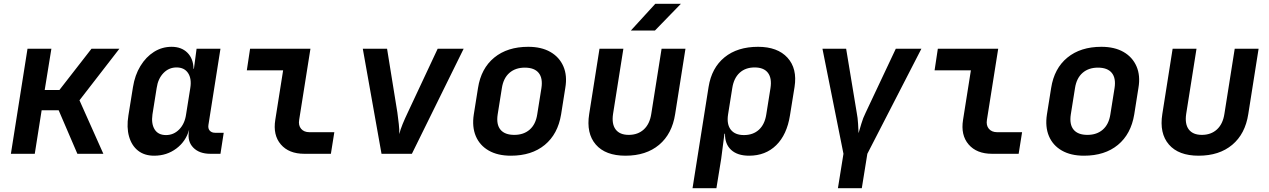

<svg xmlns="http://www.w3.org/2000/svg" viewBox="-20 -805 6640 1005"><path d="M37 0 124 -550H249L214 -334H291L459 -550H605L396 -280L521 0H385L287 -228H198L162 0Z M787 10Q736 10 702.5 -16.5Q669 -43 655.5 -90.5Q642 -138 652 -200L676 -349Q686 -412 715 -459.5Q744 -507 786 -533.5Q828 -560 878 -560Q930 -560 961 -529Q992 -498 993 -445H995L1009 -550H1134L1071 -151Q1068 -132 1078 -121Q1088 -110 1106 -110H1151L1134 0H1081Q1023 0 991.5 -32.5Q960 -65 969 -117L970 -126Q953 -65 903 -27.5Q853 10 787 10ZM849 -98Q889 -98 918 -127.5Q947 -157 954 -206L976 -344Q984 -393 964.5 -422.5Q945 -452 904 -452Q864 -452 835.5 -422.5Q807 -393 800 -344L778 -206Q771 -157 789.5 -127.5Q808 -98 849 -98Z M1573 0Q1492 0 1450 -49Q1408 -98 1421 -178L1462 -437H1272L1289 -550H1605L1546 -178Q1541 -149 1556 -131Q1571 -113 1600 -113H1730L1712 0Z M1977 0 1879 -550H2006L2060 -216Q2064 -186 2067.5 -155.5Q2071 -125 2070 -103Q2075 -125 2087.5 -155.5Q2100 -186 2114 -215L2271 -550H2407L2136 0Z M2654 10Q2585 10 2538 -17Q2491 -44 2470.5 -92.5Q2450 -141 2460 -206L2482 -344Q2498 -447 2567 -503.5Q2636 -560 2745 -560Q2814 -560 2861 -533Q2908 -506 2929 -457.5Q2950 -409 2939 -345L2917 -206Q2900 -103 2831.5 -46.5Q2763 10 2654 10ZM2672 -99Q2721 -99 2752.5 -126.5Q2784 -154 2792 -206L2814 -344Q2822 -396 2799.5 -423.5Q2777 -451 2727 -451Q2678 -451 2646.5 -423.5Q2615 -396 2607 -344L2585 -206Q2577 -154 2599.5 -126.5Q2622 -99 2672 -99Z M3254 10Q3149 10 3098.5 -48.5Q3048 -107 3064 -208L3118 -550H3243L3189 -209Q3181 -156 3202.5 -127.5Q3224 -99 3271 -99Q3319 -99 3350 -127.5Q3381 -156 3389 -209L3443 -550H3568L3514 -208Q3498 -104 3430 -47Q3362 10 3254 10ZM3282 -645 3410 -785H3544L3408 -645Z M3605 180 3689 -350Q3705 -450 3772.5 -505Q3840 -560 3948 -560Q4050 -560 4102 -503Q4154 -446 4139 -350L4115 -201Q4099 -100 4043 -45Q3987 10 3901 10Q3840 10 3807 -20.5Q3774 -51 3775 -105H3772L3755 26L3730 180ZM3874 -98Q3922 -98 3952.5 -126Q3983 -154 3991 -206L4013 -344Q4021 -396 3999.5 -424Q3978 -452 3930 -452Q3882 -452 3851.5 -424Q3821 -396 3813 -344L3791 -206Q3783 -155 3805 -126.5Q3827 -98 3874 -98Z M4366 180 4395 0 4285 -550H4409L4464 -218Q4470 -187 4471.5 -157Q4473 -127 4474 -108Q4480 -127 4488.5 -157Q4497 -187 4512 -217L4669 -550H4803L4520 0L4491 180Z M5173 0Q5092 0 5050 -49Q5008 -98 5021 -178L5062 -437H4872L4889 -550H5205L5146 -178Q5141 -149 5156 -131Q5171 -113 5200 -113H5330L5312 0Z M5654 10Q5585 10 5538 -17Q5491 -44 5470.5 -92.5Q5450 -141 5460 -206L5482 -344Q5498 -447 5567 -503.5Q5636 -560 5745 -560Q5814 -560 5861 -533Q5908 -506 5929 -457.5Q5950 -409 5939 -345L5917 -206Q5900 -103 5831.5 -46.5Q5763 10 5654 10ZM5672 -99Q5721 -99 5752.5 -126.5Q5784 -154 5792 -206L5814 -344Q5822 -396 5799.5 -423.5Q5777 -451 5727 -451Q5678 -451 5646.5 -423.5Q5615 -396 5607 -344L5585 -206Q5577 -154 5599.5 -126.5Q5622 -99 5672 -99Z M6254 10Q6149 10 6098.5 -48.5Q6048 -107 6064 -208L6118 -550H6243L6189 -209Q6181 -156 6202.5 -127.5Q6224 -99 6271 -99Q6319 -99 6350 -127.5Q6381 -156 6389 -209L6443 -550H6568L6514 -208Q6498 -104 6430 -47Q6362 10 6254 10Z"/></svg>

Font: JetBrains Mono NL
Style: Bold Italic
Weight: 700
Italic angle: -9°
Designer: Philipp Nurullin, Konstantin Bulenkov
Foundry: JetBrains
Version: Version 2.304; ttfautohint (v1.8.4.7-5d5b)